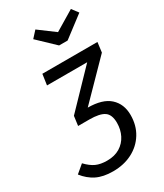

<svg xmlns="http://www.w3.org/2000/svg" viewBox="-296 -878 1013 1185"><g transform="rotate(-30 211.0 -285.5)"><path d="M145.1 213.1Q75 213.1 27.9 189.6Q-19.2 166 -54.2 121L2.3 73.5Q35.3 108.4 67.3 122.9Q99.3 137.4 145.2 137.4Q200 137.4 237.3 114.5Q274.7 91.6 294.7 52.2Q314.6 12.8 314.6 -35.1Q314.6 -93.9 282.2 -115.8Q249.8 -137.7 177 -137.7H95.9L180.8 -206.1H202.8Q309.6 -206.1 360.6 -159.6Q411.6 -113.1 411.6 -35.1Q411.6 39 377 95Q342.5 151.1 282.4 182.1Q222.3 213.1 145.1 213.1ZM96.9 -137.7 105.9 -205.1 342.2 -450.4H55.8L66.9 -527.1H459.5L450.4 -456.5L168.6 -168.8ZM279.3 -701.3 419.3 -785.4 453.6 -740.1 304.5 -626.8H243.9L124.9 -740.1L166.2 -785.4Z"/></g></svg>

Font: Fira Sans Variable
Style: Italic
Weight: 397
Italic angle: -8°
Designer: Carrois Corporate & Edenspiekermann AG
Foundry: Carrois Corporate GbR & Edenspiekermann AG
Version: Version 4.202